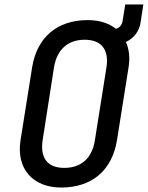

<svg xmlns="http://www.w3.org/2000/svg" viewBox="-20 -830 662 860"><path d="M254 10C392 10 482 -67 504 -202L556 -529C563 -572 558 -611 544 -642C580 -659 604 -690 610 -731L622 -810H541L529 -735C526 -718 515 -705 499 -701C468 -726 425 -740 373 -740C236 -740 146 -663 124 -529L72 -202C52 -75 126 10 254 10ZM268 -78C193 -78 159 -122 171 -202L222 -529C235 -608 284 -652 359 -652C434 -652 469 -608 457 -529L405 -202C393 -122 344 -78 268 -78Z"/></svg>

Font: JetBrains Mono Medium
Style: Italic
Weight: 436
Italic angle: -9°
Monospace: yes
Designer: Philipp Nurullin, Konstantin Bulenkov
Foundry: JetBrains
Version: Version 2.305